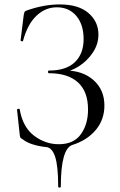

<svg xmlns="http://www.w3.org/2000/svg" viewBox="-20 -656 542 868"><path d="M190 9Q158 6 129 -3Q100 -12 83 -26Q74 -31 72 -34.5Q70 -38 69 -49L57 -160Q57 -163 62.5 -164Q68 -165 69 -162Q83 -81 134 -42.5Q185 -4 246 -4Q313 -4 345.5 -49Q378 -94 378 -161Q378 -242 332.5 -283.5Q287 -325 201 -325Q197 -325 197 -331Q197 -337 201 -337Q279 -337 318.5 -375Q358 -413 358 -479Q358 -545 325 -584Q292 -623 237 -623Q185 -623 144.5 -584.5Q104 -546 84 -471Q84 -469 80 -469Q78 -469 75.5 -470.5Q73 -472 73 -473L87 -586Q89 -598 91 -602Q93 -606 102 -609Q179 -636 250 -636Q335 -636 380 -597Q425 -558 425 -500Q425 -456 399.5 -418Q374 -380 336 -356Q298 -332 263 -329L277 -337Q354 -337 403 -293.5Q452 -250 452 -179Q452 -115 413 -68.5Q374 -22 308 -1Q255 15 255 187Q255 192 249 192Q243 192 243 187Q243 95 229.5 53.5Q216 12 190 9Z"/></svg>

Font: Cormorant SC
Style: Regular
Weight: 400
Designer: Christian Thalmann (Catharsis Fonts)
Foundry: Catharsis Fonts
Version: Version 4.000